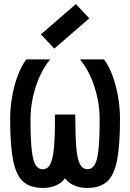

<svg xmlns="http://www.w3.org/2000/svg" viewBox="-20 -910 640 944"><path d="M410 14Q348 14 312.5 -19Q277 -52 263 -131Q249 -210 250 -347H350Q350 -245 355 -186Q360 -127 373.5 -102.5Q387 -78 410 -78Q433 -78 446 -100.5Q459 -123 464.5 -177Q470 -231 470 -324Q470 -378 458 -433Q446 -488 424 -536Q402 -584 373 -618H491Q515 -587 532.5 -540Q550 -493 560 -437Q570 -381 570 -324Q570 -196 555.5 -122Q541 -48 506 -17Q471 14 410 14ZM190 14Q129 14 94 -17Q59 -48 44.5 -122Q30 -196 30 -324Q30 -381 40 -437Q50 -493 68 -540Q86 -587 109 -618H227Q198 -584 176 -536Q154 -488 142 -433Q130 -378 130 -324Q130 -231 135.5 -177Q141 -123 154 -100.5Q167 -78 190 -78Q214 -78 227 -102.5Q240 -127 245.5 -186Q251 -245 250 -347H350Q351 -210 336.5 -131Q322 -52 287 -19Q252 14 190 14ZM247 -671 181 -741 353 -890 419 -820Z"/></svg>

Font: Victor Mono Thin
Style: Regular
Weight: 100
Monospace: yes
Designer: Rune Bjørnerås
Version: Version 1.561;gftools[0.9.30]